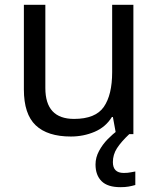

<svg xmlns="http://www.w3.org/2000/svg" viewBox="-20 -556 658 796"><path d="M533 -536V0H461L448 -71H444Q418 -29 372 -9.5Q326 10 274 10Q177 10 128 -36.5Q79 -83 79 -185V-536H168V-191Q168 -63 287 -63Q376 -63 410.5 -113Q445 -163 445 -257V-536ZM448 116Q448 161 493 161Q510 161 521.5 158.5Q533 156 541 155V211Q527 215 513 217.5Q499 220 479 220Q426 220 401 195Q376 170 376 126Q376 97 390.5 70Q405 43 426.5 21Q448 -1 468 -15L516 0Q482 32 465 58.5Q448 85 448 116Z"/></svg>

Font: Noto Sans Ethiopic
Style: Regular
Weight: 400
Designer: Monotype Design Team
Foundry: Monotype Imaging Inc.
Version: Version 2.102; ttfautohint (v1.8.4.7-5d5b)